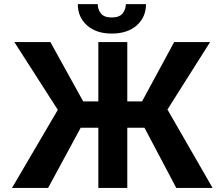

<svg xmlns="http://www.w3.org/2000/svg" viewBox="-20 -917 1095 937"><path d="M840.2 0 685 -293.7H601.2V0H459.9V-293.7H373.9L214.8 0H38.7L262.1 -381L50.1 -711.6H225.9L386 -422.2H459.9V-711.6H601.2V-422.2H673.3L829.9 -711.6H1005.3L797.2 -382.5L1017.4 0ZM594.1 -896.7H692.5Q692.5 -833.5 647.5 -793.3Q602.6 -753.2 525.2 -753.2Q449.2 -753.2 404.5 -793.3Q359.7 -833.5 359.7 -896.7H457Q457 -871.1 472.5 -851.4Q487.9 -831.7 525.2 -831.7Q562.5 -831.7 578.3 -851.4Q594.1 -871.1 594.1 -896.7Z"/></svg>

Font: Interface
Style: Bold
Weight: 700
Designer: Rasmus Andersson
Foundry: rsms
Version: Version 1.8